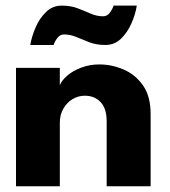

<svg xmlns="http://www.w3.org/2000/svg" viewBox="-20 -646 589 666"><path d="M324.5 -422.5Q367.5 -422.5 408.5 -405Q449.5 -387.5 476 -349.8Q502.5 -312 502.5 -250.5V0H350V-225.5Q350 -269.5 329 -291.8Q308 -314 274 -314Q251.5 -314 231.8 -302.2Q212 -290.5 199.8 -269.2Q187.5 -248 187.5 -220.5V0H35.5V-410.5H187.5V-350Q193.5 -366.5 212.8 -383.2Q232 -400 261.2 -411.2Q290.5 -422.5 324.5 -422.5ZM85 -490Q90 -519.5 103.5 -551Q117 -582.5 139.8 -604.5Q162.5 -626.5 194 -626.5Q225.5 -626.5 249.5 -617.2Q273.5 -608 294.5 -598.8Q315.5 -589.5 337.5 -589.5Q352 -589.5 361.2 -602.2Q370.5 -615 374 -626.5H454.5Q450 -597 436.2 -565.5Q422.5 -534 400 -512Q377.5 -490 345.5 -490Q314.5 -490 290.5 -499.2Q266.5 -508.5 245.2 -517.5Q224 -526.5 202 -526.5Q188 -526.5 178.8 -514Q169.5 -501.5 166 -490Z"/></svg>

Font: League Spartan Thin
Style: Bold
Weight: 700
Version: Version 2.002